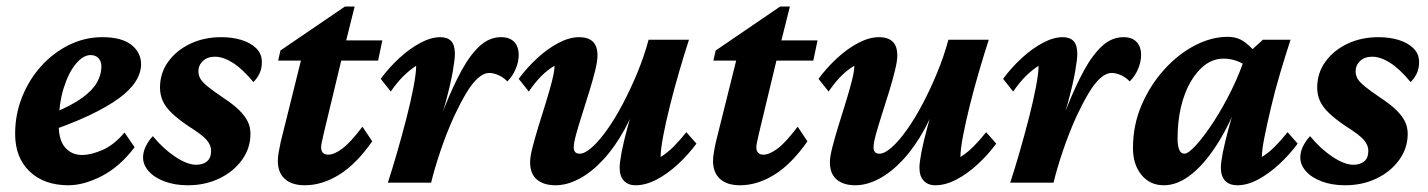

<svg xmlns="http://www.w3.org/2000/svg" viewBox="-20 -548 4285 576"><path d="M185.5 7.8Q112.3 7.8 68.8 -33.7Q25.4 -75.2 25.4 -146.5Q25.4 -205.1 46.4 -257.3Q67.4 -309.6 103.5 -349.6Q139.6 -389.6 187 -413.1Q234.4 -436.5 287.1 -436.5Q344.7 -436.5 374 -413.6Q403.3 -390.6 403.3 -354.5Q403.3 -334 391.6 -311.5Q379.9 -289.1 352.1 -265.1Q324.2 -241.2 272.9 -214.4Q221.7 -187.5 142.6 -159.2V-210Q196.3 -232.4 227.1 -254.9Q257.8 -277.3 271 -300.8Q284.2 -324.2 284.2 -348.6Q284.2 -364.3 275.4 -373.5Q266.6 -382.8 252 -382.8Q229.5 -382.8 207.5 -356.4Q185.5 -330.1 170.9 -283.2Q156.2 -236.3 156.2 -172.9Q156.2 -127 175.8 -105Q195.3 -83 226.6 -83Q252 -83 286.6 -97.7Q321.3 -112.3 353.5 -150.4L383.8 -106.4Q339.8 -47.9 285.6 -20Q231.4 7.8 185.5 7.8Z M543.9 7.8Q503.9 7.8 473.1 -3.9Q442.4 -15.6 425.8 -34.7Q409.2 -53.7 409.2 -75.2Q409.2 -92.8 417.5 -109.4Q425.8 -126 438.5 -139.6Q469.7 -101.6 505.9 -77.6Q542 -53.7 568.4 -53.7Q588.9 -53.7 601.1 -64Q613.3 -74.2 613.3 -95.7Q613.3 -112.3 600.1 -127.9Q586.9 -143.6 544.9 -169.9Q514.6 -190.4 495.6 -208.5Q476.6 -226.6 468.3 -245.1Q460 -263.7 460 -285.2Q460 -329.1 484.9 -363.3Q509.8 -397.5 551.3 -417Q592.8 -436.5 643.6 -436.5Q676.8 -436.5 704.1 -428.2Q731.4 -419.9 748.5 -403.3Q765.6 -386.7 765.6 -361.3Q765.6 -342.8 758.8 -328.1Q752 -313.5 740.2 -301.8Q707 -341.8 678.2 -359.9Q649.4 -377.9 625 -377.9Q602.5 -377.9 588.9 -365.2Q575.2 -352.5 575.2 -334Q575.2 -322.3 581.1 -312Q586.9 -301.8 603 -288.6Q619.1 -275.4 649.4 -254.9Q680.7 -234.4 698.2 -216.8Q715.8 -199.2 723.6 -182.6Q731.4 -166 731.4 -146.5Q731.4 -103.5 706.1 -68.4Q680.7 -33.2 638.2 -12.7Q595.7 7.8 543.9 7.8Z M1096.7 -124Q1048.8 -55.7 997.6 -23.9Q946.3 7.8 894.5 7.8Q855.5 7.8 834.5 -11.2Q813.5 -30.3 813.5 -65.4Q813.5 -76.2 815.9 -90.8Q818.4 -105.5 822.3 -123L882.8 -366.2H814.5L821.3 -396.5L1014.6 -528.3H1043.9L1009.8 -391.6L951.2 -147.5Q947.3 -129.9 945.3 -121.1Q943.4 -112.3 943.4 -106.4Q943.4 -84 964.8 -84Q982.4 -84 1006.8 -102.1Q1031.2 -120.1 1067.4 -168ZM958 -366.2 969.7 -426.8H1127L1114.3 -366.2Z M1448.2 -329.1Q1430.7 -329.1 1413.1 -313Q1395.5 -296.9 1378.4 -268.1Q1361.3 -239.3 1342.8 -200.2Q1319.3 -148.4 1301.3 -94.7Q1283.2 -41 1273.4 0H1143.6Q1157.2 -42 1171.9 -92.8Q1186.5 -143.6 1199.7 -194.8Q1212.9 -246.1 1220.7 -287.6Q1228.5 -329.1 1228.5 -350.6Q1210 -338.9 1190.9 -320.3Q1171.9 -301.8 1152.3 -273.4L1122.1 -311.5Q1146.5 -344.7 1177.7 -373.5Q1209 -402.3 1241.2 -419.4Q1273.4 -436.5 1300.8 -436.5Q1322.3 -436.5 1333.5 -424.8Q1344.7 -413.1 1344.7 -385.7Q1344.7 -371.1 1338.4 -334Q1332 -296.9 1316.4 -239.3Q1300.8 -181.6 1270.5 -104.5H1266.6Q1292 -171.9 1315.9 -231.4Q1339.8 -291 1365.2 -337.4Q1390.6 -383.8 1419.4 -410.2Q1448.2 -436.5 1483.4 -436.5Q1508.8 -436.5 1522.5 -422.4Q1536.1 -408.2 1536.1 -382.8Q1536.1 -363.3 1527.3 -341.8Q1518.6 -320.3 1502 -303.7Q1491.2 -315.4 1476.1 -322.3Q1460.9 -329.1 1448.2 -329.1Z M1717.8 -436.5Q1744.1 -436.5 1758.3 -423.3Q1772.5 -410.2 1772.5 -380.9Q1772.5 -365.2 1765.6 -336.9Q1758.8 -308.6 1748 -273.9Q1737.3 -239.3 1726.6 -205.6Q1715.8 -171.9 1708.5 -145.5Q1701.2 -119.1 1701.2 -105.5Q1701.2 -96.7 1705.6 -91.8Q1710 -86.9 1718.8 -86.9Q1734.4 -86.9 1755.9 -106Q1777.3 -125 1801.3 -158.7Q1825.2 -192.4 1848.1 -235.8Q1871.1 -279.3 1891.6 -328.6Q1912.1 -377.9 1925.8 -428.7H2046.9Q2033.2 -386.7 2018.1 -335Q2002.9 -283.2 1990.2 -232.4Q1977.5 -181.6 1969.7 -140.6Q1961.9 -99.6 1961.9 -77.1Q1981.4 -88.9 2000.5 -107.9Q2019.5 -127 2039.1 -151.4L2069.3 -117.2Q2044.9 -84 2013.7 -55.2Q1982.4 -26.4 1949.7 -9.3Q1917 7.8 1886.7 7.8Q1864.3 7.8 1851.6 -5.9Q1838.9 -19.5 1838.9 -44.9Q1838.9 -59.6 1844.7 -90.8Q1850.6 -122.1 1863.8 -170.4Q1877 -218.8 1897.5 -283.2H1905.3Q1883.8 -214.8 1854.5 -161.1Q1825.2 -107.4 1790.5 -69.8Q1755.9 -32.2 1718.8 -12.2Q1681.6 7.8 1646.5 7.8Q1611.3 7.8 1590.8 -9.3Q1570.3 -26.4 1570.3 -61.5Q1570.3 -78.1 1577.6 -106.4Q1585 -134.8 1595.7 -169.9Q1606.4 -205.1 1617.7 -240.7Q1628.9 -276.4 1636.2 -305.7Q1643.6 -335 1643.6 -350.6Q1623 -338.9 1604.5 -320.3Q1585.9 -301.8 1566.4 -273.4L1536.1 -311.5Q1560.5 -344.7 1591.8 -373.5Q1623 -402.3 1655.8 -419.4Q1688.5 -436.5 1717.8 -436.5Z M2402.3 -124Q2354.5 -55.7 2303.2 -23.9Q2252 7.8 2200.2 7.8Q2161.1 7.8 2140.1 -11.2Q2119.1 -30.3 2119.1 -65.4Q2119.1 -76.2 2121.6 -90.8Q2124 -105.5 2127.9 -123L2188.5 -366.2H2120.1L2127 -396.5L2320.3 -528.3H2349.6L2315.4 -391.6L2256.8 -147.5Q2252.9 -129.9 2251 -121.1Q2249 -112.3 2249 -106.4Q2249 -84 2270.5 -84Q2288.1 -84 2312.5 -102.1Q2336.9 -120.1 2373 -168ZM2263.7 -366.2 2275.4 -426.8H2432.6L2419.9 -366.2Z M2617.2 -436.5Q2643.6 -436.5 2657.7 -423.3Q2671.9 -410.2 2671.9 -380.9Q2671.9 -365.2 2665 -336.9Q2658.2 -308.6 2647.5 -273.9Q2636.7 -239.3 2626 -205.6Q2615.2 -171.9 2607.9 -145.5Q2600.6 -119.1 2600.6 -105.5Q2600.6 -96.7 2605 -91.8Q2609.4 -86.9 2618.2 -86.9Q2633.8 -86.9 2655.3 -106Q2676.8 -125 2700.7 -158.7Q2724.6 -192.4 2747.6 -235.8Q2770.5 -279.3 2791 -328.6Q2811.5 -377.9 2825.2 -428.7H2946.3Q2932.6 -386.7 2917.5 -335Q2902.3 -283.2 2889.6 -232.4Q2877 -181.6 2869.1 -140.6Q2861.3 -99.6 2861.3 -77.1Q2880.9 -88.9 2899.9 -107.9Q2918.9 -127 2938.5 -151.4L2968.8 -117.2Q2944.3 -84 2913.1 -55.2Q2881.8 -26.4 2849.1 -9.3Q2816.4 7.8 2786.1 7.8Q2763.7 7.8 2751 -5.9Q2738.3 -19.5 2738.3 -44.9Q2738.3 -59.6 2744.1 -90.8Q2750 -122.1 2763.2 -170.4Q2776.4 -218.8 2796.9 -283.2H2804.7Q2783.2 -214.8 2753.9 -161.1Q2724.6 -107.4 2689.9 -69.8Q2655.3 -32.2 2618.2 -12.2Q2581.1 7.8 2545.9 7.8Q2510.7 7.8 2490.2 -9.3Q2469.7 -26.4 2469.7 -61.5Q2469.7 -78.1 2477.1 -106.4Q2484.4 -134.8 2495.1 -169.9Q2505.9 -205.1 2517.1 -240.7Q2528.3 -276.4 2535.6 -305.7Q2543 -335 2543 -350.6Q2522.5 -338.9 2503.9 -320.3Q2485.4 -301.8 2465.8 -273.4L2435.5 -311.5Q2460 -344.7 2491.2 -373.5Q2522.5 -402.3 2555.2 -419.4Q2587.9 -436.5 2617.2 -436.5Z M3315.4 -329.1Q3297.9 -329.1 3280.3 -313Q3262.7 -296.9 3245.6 -268.1Q3228.5 -239.3 3210 -200.2Q3186.5 -148.4 3168.5 -94.7Q3150.4 -41 3140.6 0H3010.7Q3024.4 -42 3039.1 -92.8Q3053.7 -143.6 3066.9 -194.8Q3080.1 -246.1 3087.9 -287.6Q3095.7 -329.1 3095.7 -350.6Q3077.1 -338.9 3058.1 -320.3Q3039.1 -301.8 3019.5 -273.4L2989.3 -311.5Q3013.7 -344.7 3044.9 -373.5Q3076.2 -402.3 3108.4 -419.4Q3140.6 -436.5 3168 -436.5Q3189.5 -436.5 3200.7 -424.8Q3211.9 -413.1 3211.9 -385.7Q3211.9 -371.1 3205.6 -334Q3199.2 -296.9 3183.6 -239.3Q3168 -181.6 3137.7 -104.5H3133.8Q3159.2 -171.9 3183.1 -231.4Q3207 -291 3232.4 -337.4Q3257.8 -383.8 3286.6 -410.2Q3315.4 -436.5 3350.6 -436.5Q3376 -436.5 3389.6 -422.4Q3403.3 -408.2 3403.3 -382.8Q3403.3 -363.3 3394.5 -341.8Q3385.7 -320.3 3369.1 -303.7Q3358.4 -315.4 3343.3 -322.3Q3328.1 -329.1 3315.4 -329.1Z M3471.7 7.8Q3429.7 7.8 3404.3 -23.4Q3378.9 -54.7 3378.9 -103.5Q3378.9 -172.9 3404.8 -232.9Q3430.7 -293 3472.7 -339.4Q3514.6 -385.7 3564.5 -411.6Q3614.3 -437.5 3663.1 -437.5Q3693.4 -437.5 3715.3 -420.9Q3737.3 -404.3 3759.8 -375L3724.6 -343.8Q3710 -358.4 3690.4 -365.2Q3670.9 -372.1 3650.4 -372.1Q3621.1 -372.1 3596.2 -354Q3571.3 -335.9 3552.2 -303.2Q3533.2 -270.5 3522.9 -227.1Q3512.7 -183.6 3512.7 -132.8Q3512.7 -111.3 3517.6 -99.1Q3522.5 -86.9 3533.2 -86.9Q3544.9 -86.9 3568.8 -113.3Q3592.8 -139.6 3621.1 -183.1Q3649.4 -226.6 3675.3 -279.3Q3701.2 -332 3717.8 -385.7L3734.4 -397.5L3768.6 -428.7H3851.6Q3835.9 -380.9 3820.3 -328.1Q3804.7 -275.4 3793 -225.6Q3781.2 -175.8 3773.4 -136.7Q3765.6 -97.7 3765.6 -77.1Q3785.2 -88.9 3804.2 -107.9Q3823.2 -127 3842.8 -151.4L3873 -117.2Q3848.6 -84 3817.4 -55.2Q3786.1 -26.4 3753.9 -9.3Q3721.7 7.8 3692.4 7.8Q3668 7.8 3655.3 -5.9Q3642.6 -19.5 3642.6 -44.9Q3642.6 -60.5 3648.4 -90.3Q3654.3 -120.1 3667 -167Q3679.7 -213.9 3701.2 -283.2H3710Q3678.7 -193.4 3639.6 -128.4Q3600.6 -63.5 3557.6 -27.8Q3514.6 7.8 3471.7 7.8Z M4015.6 7.8Q3975.6 7.8 3944.8 -3.9Q3914.1 -15.6 3897.5 -34.7Q3880.9 -53.7 3880.9 -75.2Q3880.9 -92.8 3889.2 -109.4Q3897.5 -126 3910.2 -139.6Q3941.4 -101.6 3977.5 -77.6Q4013.7 -53.7 4040 -53.7Q4060.5 -53.7 4072.8 -64Q4085 -74.2 4085 -95.7Q4085 -112.3 4071.8 -127.9Q4058.6 -143.6 4016.6 -169.9Q3986.3 -190.4 3967.3 -208.5Q3948.2 -226.6 3939.9 -245.1Q3931.6 -263.7 3931.6 -285.2Q3931.6 -329.1 3956.5 -363.3Q3981.4 -397.5 4022.9 -417Q4064.5 -436.5 4115.2 -436.5Q4148.4 -436.5 4175.8 -428.2Q4203.1 -419.9 4220.2 -403.3Q4237.3 -386.7 4237.3 -361.3Q4237.3 -342.8 4230.5 -328.1Q4223.6 -313.5 4211.9 -301.8Q4178.7 -341.8 4149.9 -359.9Q4121.1 -377.9 4096.7 -377.9Q4074.2 -377.9 4060.5 -365.2Q4046.9 -352.5 4046.9 -334Q4046.9 -322.3 4052.7 -312Q4058.6 -301.8 4074.7 -288.6Q4090.8 -275.4 4121.1 -254.9Q4152.3 -234.4 4169.9 -216.8Q4187.5 -199.2 4195.3 -182.6Q4203.1 -166 4203.1 -146.5Q4203.1 -103.5 4177.7 -68.4Q4152.3 -33.2 4109.9 -12.7Q4067.4 7.8 4015.6 7.8Z"/></svg>

Font: Crimson Pro
Style: Bold Italic
Weight: 700
Italic angle: -12°
Designer: Jacques Le Bailly
Foundry: Baron von Fonthausen
Version: Version 1.003